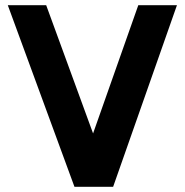

<svg xmlns="http://www.w3.org/2000/svg" viewBox="-20 -720 712 740"><path d="M10 -700H158L354 -164H324L513 -700H662L416 0H267Z"/></svg>

Font: Uncut Sans VF
Style: Regular
Weight: 400
Designer: Kasper Nordkvist
Foundry: Uncut Type
Version: Version 1.100;FEAKit 1.0